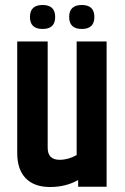

<svg xmlns="http://www.w3.org/2000/svg" viewBox="-20 -748 501 769"><path d="M287 -582H407V0H293V-27Q244 1 180.5 1Q117 1 83 -34Q49 -69 49 -135V-582H171V-156Q171 -108 219 -108Q254 -108 287 -127ZM307.5 -632Q257 -632 257 -680Q257 -728 307.5 -728Q358 -728 358 -680Q358 -632 307.5 -632ZM150.5 -632Q100 -632 100 -680Q100 -728 150.5 -728Q201 -728 201 -680Q201 -632 150.5 -632Z"/></svg>

Font: Khand Semibold
Style: Regular
Weight: 600
Designer: Devanagari: Sanchit Sawaria, Jyotish Sonowal; Latin: Satya Rajpurohit
Foundry: Indian Type Foundry
Version: Version 1.100;PS 1.0;hotconv 1.0.78;makeotf.lib2.5.61930; tt